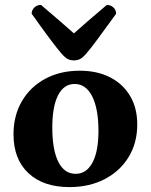

<svg xmlns="http://www.w3.org/2000/svg" viewBox="-20 -750 614 782"><path d="M263 12Q156 12 95.5 -45Q35 -102 35 -203Q35 -279 69 -337.5Q103 -396 164 -429Q225 -462 305 -462Q376 -462 428.5 -435Q481 -408 510 -359Q539 -310 539 -243Q539 -168 504 -110.5Q469 -53 406.5 -20.5Q344 12 263 12ZM288 -42Q332 -42 356.5 -87.5Q381 -133 381 -217Q381 -307 355.5 -357.5Q330 -408 284 -408Q240 -408 216.5 -362Q193 -316 193 -230Q193 -140 217.5 -91Q242 -42 288 -42ZM281 -504Q268 -504 257 -509Q246 -514 229.5 -533Q213 -552 184.5 -590Q156 -628 109 -694Q109 -709 120 -719.5Q131 -730 147 -730Q194 -690 227 -661.5Q260 -633 281 -614Q302 -633 335 -661.5Q368 -690 415 -730Q431 -730 442 -719.5Q453 -709 453 -694Q405 -628 377 -590Q349 -552 332.5 -533Q316 -514 305 -509Q294 -504 281 -504Z"/></svg>

Font: Petrona ExtraBold
Style: Regular
Weight: 800
Designer: Ringo R. Seeber
Foundry: Ringo R. Seeber
Version: Version 2.001; ttfautohint (v1.8.3)